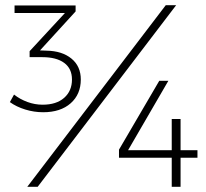

<svg xmlns="http://www.w3.org/2000/svg" viewBox="-20 -719 792 739"><path d="M291 -413Q291 -356 252 -321.5Q213 -287 146 -287Q111 -287 77 -297.5Q43 -308 18 -326L34 -355Q57 -337 85.5 -326.5Q114 -316 144 -316Q197 -316 227 -342.5Q257 -369 257 -413Q257 -455 227 -477Q197 -499 143 -499H94V-522L230 -669H36V-698H271V-675L134 -525L159 -524Q219 -523 255 -493.5Q291 -464 291 -413ZM618 -699H658L125 0H85ZM593 -408H628L473 -141H641V-261H675V-141H740V-112H675V0H641V-112H438V-143Z"/></svg>

Font: Argentum Sans ExtraLight
Style: Regular
Weight: 275
Designer: Julieta Ulanovsky (Modified by Cristiano Sobral)
Foundry: Julieta Ulanovsky
Version: Version 1.000; ttfautohint (v1.5.65-e2d9)